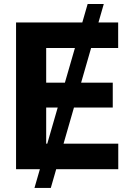

<svg xmlns="http://www.w3.org/2000/svg" viewBox="-20 -839 647 952"><path d="M150.9 92.8 414.6 -819.3H494.6L231.9 92.8ZM59.6 0V-727.5H565.9V-601.1H209V-429.2H539.1V-305.7H209V-126.5H566.4V0Z"/></svg>

Font: Inter 24pt
Style: Bold
Weight: 700
Designer: Rasmus Andersson
Foundry: rsms
Version: Version 4.001;git-66647c0bb